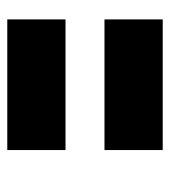

<svg xmlns="http://www.w3.org/2000/svg" viewBox="11 -490 478 541"><g transform="rotate(90 250.5 -219.0)"><path d="M402.3 -164.1V0H34.2V-164.1ZM402.3 -438V-273.9H34.2V-438Z"/></g></svg>

Font: Coda Caption ExtraBold
Style: Regular
Weight: 800
Designer: vernon adams
Foundry: vernon adams
Version: Version 1.002